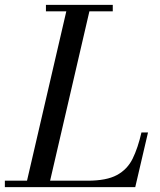

<svg xmlns="http://www.w3.org/2000/svg" viewBox="-65 -770 658 790"><path d="M40 0 214 -750H309L135 0ZM-45 0V-26.5H295Q373.5 -26.5 416.2 -49.8Q459 -73 480.8 -117.2Q502.5 -161.5 517 -225H544L491.5 0ZM124 -723.5V-750H399V-723.5Z"/></svg>

Font: Bodoni Moda 9pt
Style: Italic
Weight: 400
Italic angle: -13°
Designer: Owen Earl
Foundry: indestructible type
Version: Version 2.005